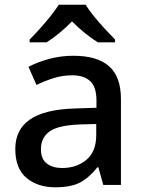

<svg xmlns="http://www.w3.org/2000/svg" viewBox="-20 -786 614 816"><path d="M292 -549Q393 -549 443.5 -504.5Q494 -460 494 -365V0H419L398 -75H394Q359 -31 320.5 -10.5Q282 10 214 10Q141 10 93 -29.5Q45 -69 45 -153Q45 -235 107 -278Q169 -321 298 -325L390 -328V-358Q390 -417 363 -441.5Q336 -466 287 -466Q246 -466 208 -454Q170 -442 135 -425L101 -502Q139 -522 188.5 -535.5Q238 -549 292 -549ZM317 -257Q225 -253 189.5 -226.5Q154 -200 154 -152Q154 -110 179 -91Q204 -72 244 -72Q306 -72 347.5 -107Q389 -142 389 -212V-259ZM344 -766Q357 -744 379.5 -716.5Q402 -689 426.5 -662.5Q451 -636 469 -618V-606H396Q370 -622 341.5 -645Q313 -668 286 -695Q232 -640 178 -606H106V-618Q125 -637 148.5 -663Q172 -689 194 -716.5Q216 -744 230 -766Z"/></svg>

Font: Noto Sans Kannada Medium
Style: Regular
Weight: 500
Designer: Jelle Bosma - Monotype Design Team
Foundry: Monotype Imaging Inc.
Version: Version 2.005; ttfautohint (v1.8.4.7-5d5b)